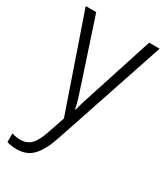

<svg xmlns="http://www.w3.org/2000/svg" viewBox="-192 -613 807 936"><g transform="rotate(30 211.5 -145.5)"><path d="M5 -532H64L175 -196Q189 -154 198 -124.5Q207 -95 212 -70H215Q221 -95 231 -127Q241 -159 253 -195L362 -532H421L210 98Q186 169 152 205Q118 241 62 241Q46 241 32.5 239Q19 237 6 233V184Q17 188 29.5 190Q42 192 55 192Q91 192 114 168.5Q137 145 155 90L187 -4Z"/></g></svg>

Font: Noto Sans Lao Looped SemiCondensed Light
Style: Regular
Weight: 300
Width: 4
Designer: Mark Frömberg, Ben Mitchell
Foundry: The Fontpad Ltd
Version: Version 1.002; ttfautohint (v1.8.4.7-5d5b)